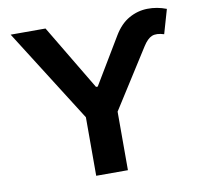

<svg xmlns="http://www.w3.org/2000/svg" viewBox="-81 -822 951 908"><g transform="rotate(-10 394.5 -368.0)"><path d="M376.2 -397.5V-414.1H393.8V-397.5ZM26.2 -727.5H193.6L385 -407.2L522.9 -637.1Q553.6 -688.1 595.4 -711.5Q637.1 -734.9 683.7 -735.7Q730.4 -736.5 775 -719.3L741.6 -603.5Q705.7 -614.8 683.7 -605.9Q661.8 -597 640.8 -563.7L461.1 -281.1V0H308.8V-281.1Z"/></g></svg>

Font: Inter V
Style: 
Weight: 400
Designer: Rasmus Andersson
Foundry: rsms
Version: Version 4.000;git-a3f224843